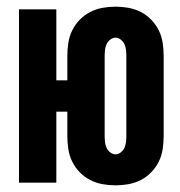

<svg xmlns="http://www.w3.org/2000/svg" viewBox="-20 -548 540 576"><path d="M327 8Q307 8 287.5 4.5Q268 1 250.5 -8Q233 -17 219 -31.5Q205 -46 196.5 -63.5Q188 -81 185 -100.5Q182 -120 182 -140V-213H149V0H37V-520H149V-307H182V-380Q182 -400 185 -419.5Q188 -439 196.5 -456.5Q205 -474 219 -488.5Q233 -503 250.5 -512Q268 -521 287.5 -524.5Q307 -528 327 -528Q346 -528 365.5 -524.5Q385 -521 402.5 -512Q420 -503 434 -488.5Q448 -474 456.5 -456.5Q465 -439 468 -419.5Q471 -400 471 -380V-140Q471 -120 468 -100.5Q465 -81 456.5 -63.5Q448 -46 434 -31.5Q420 -17 402.5 -8Q385 1 365.5 4.5Q346 8 327 8ZM327 -85Q335 -85 342.5 -91Q350 -97 353.5 -105Q357 -113 358 -122Q359 -131 359 -140V-380Q359 -389 358 -398Q357 -407 353.5 -415Q350 -423 342.5 -429Q335 -435 327 -435Q318 -435 310.5 -429Q303 -423 299.5 -415Q296 -407 295 -398Q294 -389 294 -380V-140Q294 -131 295 -122Q296 -113 299.5 -105Q303 -97 310.5 -91Q318 -85 327 -85Z"/></svg>

Font: Iosevka SS18 Heavy
Style: Regular
Weight: 900
Monospace: yes
Designer: Belleve Invis
Foundry: Belleve Invis
Version: Version 25.1.1; ttfautohint (v1.8.4)